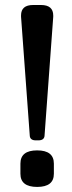

<svg xmlns="http://www.w3.org/2000/svg" viewBox="-20 -715 283 757"><path d="M155.8 -182.6Q155.8 -161.6 131.3 -161.6H121.1Q97.2 -161.6 97.2 -182.6L63 -648.9V-654.3Q63 -695.3 110.8 -695.3H141.6Q189.9 -695.3 189.9 -653.8V-648.9ZM126.5 -122.1Q192.4 -122.1 192.4 -69.8V-29.8Q192.4 22 126.5 22Q60.5 22 60.5 -29.8V-69.8Q60.5 -122.1 126.5 -122.1Z"/></svg>

Font: Caudex
Style: Bold
Weight: 700
Version: Version 1.01